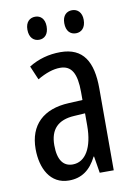

<svg xmlns="http://www.w3.org/2000/svg" viewBox="-83 -823 582 836"><g transform="rotate(-10 208.0 -405.0)"><path d="M89 -719C89 -684 108 -667 132 -667C156 -667 174 -684 174 -719C174 -752 156 -769 132 -769C108 -769 89 -753 89 -719ZM252 -719C252 -684 270 -667 295 -667C319 -667 338 -684 338 -719C338 -752 319 -769 295 -769C271 -769 252 -753 252 -719ZM213 -598C162 -598 115 -585 73 -559L99 -498C137 -520 170 -531 200 -531C251 -531 272 -493 272 -411V-376L211 -373C98 -368 34 -307 34 -201C34 -116 71 -41 154 -41C210 -41 249 -69 277 -125H279L291 -51H353V-413C353 -531 314 -598 213 -598ZM225 -314 273 -317V-263C273 -165 238 -107 182 -107C141 -107 117 -137 117 -203C117 -273 152 -310 225 -314Z"/></g></svg>

Font: Noto Sans Tamil UI ExtraCondensed
Style: Regular
Weight: 400
Width: 2
Designer: Jelle Bosma - Monotype Design Team
Foundry: Monotype Imaging Inc.
Version: Version 2.004